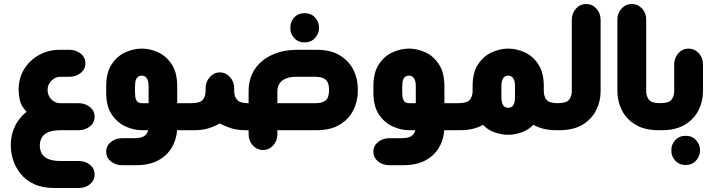

<svg xmlns="http://www.w3.org/2000/svg" viewBox="-20 -651 3577 960"><path d="M113 -92Q85 -122 79 -150.5Q73 -179 73 -201Q73 -260 100.5 -305Q128 -350 175 -376Q222 -402 278 -402H326Q360 -402 383.5 -383Q407 -364 407 -334Q407 -305 383.5 -286Q360 -267 326 -267H282Q265 -267 250.5 -258Q236 -249 227 -234.5Q218 -220 218 -201Q218 -182 227 -167Q236 -152 250.5 -143.5Q265 -135 282 -135H373Q406 -135 429.5 -116Q453 -97 453 -68Q453 -38 429.5 -19Q406 0 373 0H286Q242 0 219 11Q196 22 187.5 39.5Q179 57 179 76Q179 96 187.5 114Q196 132 219 143Q242 154 286 154H373Q407 154 430 173Q453 192 453 221Q453 251 430 270Q407 289 373 289H250Q192 289 150.5 269.5Q109 250 83.5 218.5Q58 187 46 150Q34 113 34 77Q34 39 44 7.5Q54 -24 72 -49Q90 -74 113 -92Z M943 0H865V4Q861 51 837 90Q813 129 769 152Q725 175 660 175H591Q558 175 534.5 156Q511 137 511 107Q511 78 534.5 59Q558 40 591 40H649Q667 40 679.5 37.5Q692 35 700 30Q708 25 713 18Q718 11 720 2L721 0H689Q649 0 608 -18.5Q567 -37 539 -78Q511 -119 511 -188V-220Q511 -289 539 -330.5Q567 -372 608 -390Q649 -408 689 -408Q729 -408 769.5 -390Q810 -372 838 -330.5Q866 -289 866 -220V-135H943ZM723 -135V-218Q723 -241 717.5 -253Q712 -265 704.5 -269Q697 -273 689 -273Q681 -273 673 -269Q665 -265 660 -253Q655 -241 655 -218V-190Q655 -166 660 -154Q665 -142 673 -138.5Q681 -135 689 -135Z M1503 -439Q1470 -439 1450.5 -461.5Q1431 -484 1432 -509V-515Q1431 -541 1450.5 -563Q1470 -585 1503 -585Q1536 -585 1555.5 -563Q1575 -541 1575 -515V-509Q1575 -484 1555.5 -461.5Q1536 -439 1503 -439ZM1223 0H1209Q1166 0 1135 -10Q1104 -20 1079 -34Q1055 -20 1024 -10Q993 0 952 0H931V-135H934Q981 -135 994.5 -152.5Q1008 -170 1008 -195V-209Q1008 -242 1029 -265.5Q1050 -289 1079 -289Q1109 -289 1130 -265.5Q1151 -242 1151 -209V-195Q1151 -168 1166 -151.5Q1181 -135 1221 -135H1223V-193Q1223 -260 1255 -306.5Q1287 -353 1342 -377.5Q1397 -402 1467 -402H1563Q1633 -402 1678.5 -374.5Q1724 -347 1746.5 -303Q1769 -259 1769 -207V-195Q1769 -144 1746.5 -99.5Q1724 -55 1678.5 -27.5Q1633 0 1563 0H1367V19Q1367 53 1346 76Q1325 99 1295 99Q1265 99 1244 76Q1223 53 1223 19ZM1367 -135H1560Q1587 -136 1601 -144Q1615 -152 1620 -165.5Q1625 -179 1625 -195V-207Q1625 -223 1620 -236Q1615 -249 1601 -257.5Q1587 -266 1560 -267H1458Q1430 -267 1409.5 -258.5Q1389 -250 1378 -234Q1367 -218 1367 -193Z M2279 0H2201V4Q2197 51 2173 90Q2149 129 2105 152Q2061 175 1996 175H1927Q1894 175 1870.5 156Q1847 137 1847 107Q1847 78 1870.5 59Q1894 40 1927 40H1985Q2003 40 2015.5 37.5Q2028 35 2036 30Q2044 25 2049 18Q2054 11 2056 2L2057 0H2025Q1985 0 1944 -18.5Q1903 -37 1875 -78Q1847 -119 1847 -188V-220Q1847 -289 1875 -330.5Q1903 -372 1944 -390Q1985 -408 2025 -408Q2065 -408 2105.5 -390Q2146 -372 2174 -330.5Q2202 -289 2202 -220V-135H2279ZM2059 -135V-218Q2059 -241 2053.5 -253Q2048 -265 2040.5 -269Q2033 -273 2025 -273Q2017 -273 2009 -269Q2001 -265 1996 -253Q1991 -241 1991 -218V-190Q1991 -166 1996 -154Q2001 -142 2009 -138.5Q2017 -135 2025 -135Z M2775 -135V0H2761Q2726 0 2698 -7Q2670 -14 2647 -27Q2622 -1 2587.5 11Q2553 23 2521 23Q2490 23 2455 11.5Q2420 0 2395 -27Q2373 -14 2344.5 -7Q2316 0 2281 0H2267V-135H2270Q2316 -135 2329.5 -152.5Q2343 -170 2343 -195V-220Q2343 -289 2371 -330.5Q2399 -372 2440.5 -390Q2482 -408 2521 -408Q2561 -408 2602 -390Q2643 -372 2671 -330.5Q2699 -289 2699 -220V-195Q2699 -170 2712.5 -152.5Q2726 -135 2772 -135ZM2555 -167V-218Q2555 -242 2549.5 -253.5Q2544 -265 2536.5 -269Q2529 -273 2521 -273Q2514 -273 2506 -269Q2498 -265 2492.5 -253.5Q2487 -242 2487 -218V-167Q2487 -143 2492.5 -131Q2498 -119 2506 -115.5Q2514 -112 2521 -112Q2529 -112 2536.5 -115.5Q2544 -119 2549.5 -131Q2555 -143 2555 -167Z M2763 0V-135H2766Q2812 -135 2825.5 -152.5Q2839 -170 2839 -195V-552Q2839 -585 2860 -608Q2881 -631 2911 -631Q2941 -631 2962 -608Q2983 -585 2983 -552V-195Q2983 -144 2960.5 -99.5Q2938 -55 2892.5 -27.5Q2847 0 2777 0Z M3287 0H3273Q3203 0 3157.5 -27.5Q3112 -55 3089.5 -99.5Q3067 -144 3067 -195V-553Q3067 -586 3088 -608.5Q3109 -631 3139 -631Q3169 -631 3190 -608.5Q3211 -586 3211 -553V-195Q3211 -170 3224.5 -152.5Q3238 -135 3284 -135H3287Z M3275 0V-135H3278Q3324 -135 3337.5 -152.5Q3351 -170 3351 -195V-328Q3351 -362 3372 -385Q3393 -408 3423 -408Q3453 -408 3474 -385Q3495 -362 3495 -328V-195Q3495 -144 3472.5 -99.5Q3450 -55 3404.5 -27.5Q3359 0 3289 0ZM3408 174Q3376 174 3356 151.5Q3336 129 3337 104V98Q3336 72 3356 50Q3376 28 3408 28Q3441 28 3460.5 50Q3480 72 3480 98V104Q3480 129 3460.5 151.5Q3441 174 3408 174Z"/></svg>

Font: Beiruti Black
Style: Regular
Weight: 900
Designer: Arlette Boutros
Foundry: Boutros
Version: Version 1.41